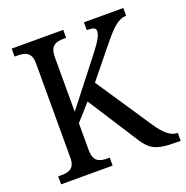

<svg xmlns="http://www.w3.org/2000/svg" viewBox="-128 -831 918 949"><g transform="rotate(-20 331.5 -357.0)"><path d="M34 0H305V-42H294C252 -42 220 -51 220 -113V-254L297 -340L454 -96C502 -18 527 0 644 0H663V-42H660C626 -42 594 -70 559 -122L363 -415L497 -580C545 -638 578 -673 621 -673V-714H414V-673C446 -673 461 -668 461 -652C461 -633 448 -606 409 -556L220 -314V-601C220 -663 251 -672 293 -672H305V-714H34V-672H49C89 -672 122 -663 122 -605V-108C122 -50 89 -42 48 -42H34Z"/></g></svg>

Font: Noto Serif Georgian SemiCondensed
Style: Regular
Weight: 400
Width: 4
Designer: Monotype Design Team, Akaki Razmadze
Foundry: Google LLC
Version: Version 2.003